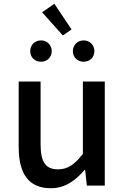

<svg xmlns="http://www.w3.org/2000/svg" viewBox="-20 -983 660 1017"><path d="M249 14C324 14 378 -25 428 -83H431L440 0H535V-551H419V-168C374 -110 338 -86 287 -86C223 -86 195 -124 195 -218V-551H79V-204C79 -64 131 14 249 14ZM197 -656C230 -656 254 -680 254 -712C254 -744 230 -769 197 -769C164 -769 140 -744 140 -712C140 -680 164 -656 197 -656ZM313 -795 359 -827 268 -963 203 -918ZM423 -656C456 -656 480 -680 480 -712C480 -744 456 -769 423 -769C390 -769 366 -744 366 -712C366 -680 390 -656 423 -656Z"/></svg>

Font: Noto Sans CJK TC Medium
Style: Regular
Weight: 500
Designer: Ryoko NISHIZUKA 西塚涼子 (kana, bopomofo & ideographs); Paul D. Hunt (Latin, Greek & Cyrillic); Sandoll Communications 산돌커뮤니
Foundry: Adobe
Version: Version 2.004;hotconv 1.0.118;makeotfexe 2.5.65603